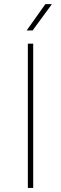

<svg xmlns="http://www.w3.org/2000/svg" viewBox="-20 -926 301 946"><path d="M143.6 -710.9V0H117.2V-710.9ZM111.3 -775.9 203.6 -905.8H235.8L140.6 -775.9Z"/></svg>

Font: Vazirmatn FD Thin
Style: Regular
Weight: 100
Designer: Saber Rastikerdar
Foundry: Saber Rastikerdar
Version: Version 33.003